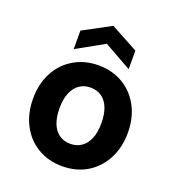

<svg xmlns="http://www.w3.org/2000/svg" viewBox="-137 -855 890 975"><g transform="rotate(20 308.0 -367.5)"><path d="M307 12Q233 12 175 -22.5Q117 -57 84.5 -119Q52 -181 52 -261Q52 -341 84.5 -402.5Q117 -464 175.5 -498.5Q234 -533 308 -533Q383 -533 441 -498.5Q499 -464 531.5 -402.5Q564 -341 564 -261Q564 -181 531 -119Q498 -57 440.5 -22.5Q383 12 307 12ZM307 -109Q341 -109 366.5 -126Q392 -143 406.5 -177Q421 -211 421 -261Q421 -311 407 -345Q393 -379 368 -396Q343 -413 308 -413Q275 -413 249.5 -396Q224 -379 209.5 -345Q195 -311 195 -261Q195 -211 209 -177Q223 -143 248.5 -126Q274 -109 307 -109ZM160 -567V-667L309 -747L457 -667V-567L309 -650Z"/></g></svg>

Font: DM Sans 10pt ExtraBold
Style: Regular
Weight: 800
Version: Version 4.004;gftools[0.9.30]